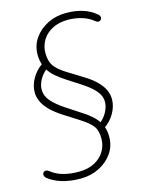

<svg xmlns="http://www.w3.org/2000/svg" viewBox="-139 -791 794 1056"><g transform="rotate(-15 258.0 -262.5)"><path d="M187 188Q126 188 79.5 173.5Q33 159 3 134Q-4 128 -6 121Q-8 114 -6 108Q-4 102 1.5 98.5Q7 95 14.5 96Q22 97 30 104Q59 127 97.5 138Q136 149 186 149Q238 149 275.5 129.5Q313 110 333 77Q353 44 353 4Q353 -42 333.5 -67.5Q314 -93 268 -122L180 -178Q143 -202 117 -227Q91 -252 77.5 -279.5Q64 -307 64 -336Q64 -374 85.5 -412.5Q107 -451 146 -478L144 -468Q139 -482 136 -497.5Q133 -513 133 -531Q133 -584 162 -625Q191 -666 238.5 -689.5Q286 -713 343 -713Q393 -713 436 -700Q479 -687 513 -658Q520 -652 522 -645Q524 -638 521.5 -632.5Q519 -627 514 -623.5Q509 -620 501.5 -621Q494 -622 486 -629Q460 -651 422 -662.5Q384 -674 344 -674Q292 -674 254.5 -654.5Q217 -635 197 -602Q177 -569 177 -529Q177 -483 196 -455.5Q215 -428 262 -399L346 -347Q386 -323 412.5 -297.5Q439 -272 452 -245.5Q465 -219 465 -189Q465 -151 443.5 -112Q422 -73 383 -47L385 -58Q391 -45 394 -29Q397 -13 397 6Q397 59 368 100Q339 141 291.5 164.5Q244 188 187 188ZM105 -340Q105 -304 130.5 -274.5Q156 -245 204 -213L279 -164Q314 -142 338 -121Q362 -100 376 -76L367 -79Q395 -102 409.5 -131Q424 -160 424 -185Q424 -221 398 -250.5Q372 -280 322 -312L252 -357Q218 -379 193.5 -400Q169 -421 155 -446L163 -445Q135 -423 120 -394.5Q105 -366 105 -340Z"/></g></svg>

Font: Nunito ExtraLight
Style: Italic
Weight: 200
Italic angle: -9°
Designer: Vernon Adams
Foundry: Vernon Adams
Version: Version 3.602